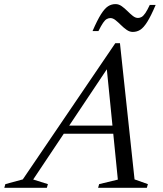

<svg xmlns="http://www.w3.org/2000/svg" viewBox="-90 -894 774 914"><path d="M184.5 -257.5 198 -296H516L503 -257.5ZM550.5 -40 614 -17.5 609 0H377L382 -17.5L471 -39L415 -600H442.5L68 -39.5L138 -17.5L133 0H-69.5L-64.5 -17.5L18.5 -40L459 -688.5H481ZM651 -870.5Q628.5 -817.5 611 -789.8Q593.5 -762 577.5 -752Q561.5 -742 542 -742Q527 -742 512.8 -752Q498.5 -762 485.5 -775Q472.5 -788 460 -798Q447.5 -808 435.5 -808Q427 -808 418.5 -803.5Q410 -799 400.8 -785.5Q391.5 -772 378.5 -746H350.5Q373.5 -799 391 -826.5Q408.5 -854 424.5 -864.2Q440.5 -874.5 460 -874.5Q475.5 -874.5 489.5 -864.5Q503.5 -854.5 516.5 -841.5Q529.5 -828.5 542 -818.5Q554.5 -808.5 567 -808.5Q575.5 -808.5 584 -813.2Q592.5 -818 601.8 -831.5Q611 -845 623 -870.5Z"/></svg>

Font: Newsreader 28pt
Style: Italic
Weight: 400
Italic angle: -17°
Version: Version 1.003